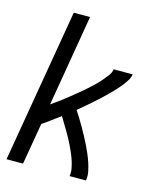

<svg xmlns="http://www.w3.org/2000/svg" viewBox="-111 -812 722 888"><g transform="rotate(15 250.0 -367.5)"><path d="M6 0 131 -735H209L135 -297Q149 -307 163 -317Q177 -327 190.5 -337.5Q204 -348 217 -358.5Q230 -369 243.5 -380Q257 -391 270 -402Q283 -413 295.5 -424.5Q308 -436 320 -448Q332 -460 343 -473Q354 -486 364.5 -500Q375 -514 377 -530H468Q465 -512 454 -495.5Q443 -479 430.5 -464Q418 -449 404.5 -435Q391 -421 377 -407.5Q363 -394 348.5 -380.5Q334 -367 319.5 -354.5Q305 -342 290 -329.5Q275 -317 260 -304Q271 -287 282 -269.5Q293 -252 303 -234Q313 -216 323 -198Q333 -180 342 -161.5Q351 -143 359.5 -123.5Q368 -104 374.5 -84.5Q381 -65 385.5 -43.5Q390 -22 386 0H308Q311 -18 307.5 -36.5Q304 -55 298.5 -72Q293 -89 286 -105Q279 -121 271.5 -137Q264 -153 255.5 -168.5Q247 -184 238 -199Q229 -214 220 -229Q211 -244 202 -259Q181 -244 160.5 -228.5Q140 -213 119 -199L85 0Z"/></g></svg>

Font: iosevka_custom_sans_ss08
Style: Italic
Weight: 400
Italic angle: -10°
Designer: Belleve Invis
Foundry: Belleve Invis
Version: Version 10.3.0; ttfautohint (v1.8.3)